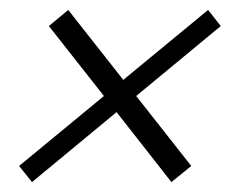

<svg xmlns="http://www.w3.org/2000/svg" viewBox="-20 -489 482 387"><path d="M44.5 -122 215 -263 325.5 -122 365.5 -154.5 254.5 -295.5 425 -436.5 399.5 -469 228.5 -328 117.5 -469 78.5 -436.5 189.5 -295.5 18.5 -154.5Z"/></svg>

Font: Beautique Display
Style: Bold
Weight: 700
Italic angle: -12°
Designer: Nhat-Quang Ngo
Version: Version 1.100;Glyphs 3.2.3 (3260)